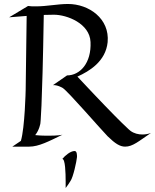

<svg xmlns="http://www.w3.org/2000/svg" viewBox="-20 -736 780 965"><path d="M521 -524C532 -643 426 -716 322 -716C269 -716 217 -704 160 -704C146 -704 132 -704 121 -706L26 -649L114 -656C113 -544 109 -283 109 -283C109 -283 105 -95 85 -28L42 1H127C175 1 226 -26 294 -59C291 -58 271 -54 226 -54C207 -54 185 -54 157 -57C178 -83 183 -116 183 -116C183 -116 192 -175 200 -661C218 -661 236 -662 251 -662C317 -662 431 -618 435 -525C440 -419 382 -357 317 -357L246 -308C269 -310 295 -294 295 -294C321 -278 484 -89 521 -51C559 -14 583 1 609 1C647 1 677 -26 739 -68C730 -64 713 -60 696 -60C676 -60 653 -65 635 -79C635 -79 599 -105 369 -351C429 -378 511 -427 521 -524ZM740 -69C739 -69 739 -68 739 -68C739 -68 739 -69 740 -69ZM367 53C367 43 367 23 355 23C334 23 307 46 293 63C308 62 310 133 310 177C310 192 310 204 310 209C319 198 327 185 334 174C348 155 365 75 367 53Z"/></svg>

Font: Quintessential
Style: Regular
Weight: 400
Designer: Astigmatic (AOETI)
Foundry: Astigmatic (AOETI)
Version: Version 1.000